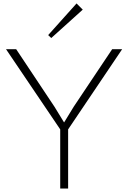

<svg xmlns="http://www.w3.org/2000/svg" viewBox="-20 -1096 745 1116"><path d="M461 -1040 278 -875 260 -892 425 -1076ZM690 -810 376 -344V0H330V-344L15 -810H74L297 -475L352 -385H353L408 -475L632 -810Z"/></svg>

Font: TypoPRO Sinkin Sans
Style: 200 X Light
Weight: 200
Designer: Keith Bates
Foundry: K-Type
Version: Sinkin Sans (version 1.0)  by Keith Bates   •   © 2014   www